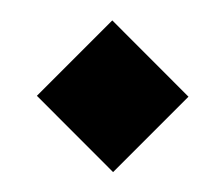

<svg xmlns="http://www.w3.org/2000/svg" viewBox="-20 -432 216 191"><path d="M16.7 -336.7 91.7 -411.7 167.5 -335.8 92.5 -260.8Z"/></svg>

Font: Chomsky
Style: Regular
Weight: 400
Version: Version 2.3